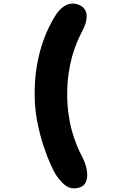

<svg xmlns="http://www.w3.org/2000/svg" viewBox="-20 -794 659 1050"><path d="M423 228Q413 232.5 403.2 234.2Q393.5 236 385 236Q355.5 236 331.5 215.2Q307.5 194.5 284.5 160Q276 147 257.5 106.8Q239 66.5 218.8 6.2Q198.5 -54 184 -127.5Q169.5 -201 169.5 -280Q169.5 -359 180.2 -425.2Q191 -491.5 208.2 -545.2Q225.5 -599 245.5 -640.5Q265.5 -682 284.5 -711.5Q303.5 -741 327.8 -757.8Q352 -774.5 378 -774.5Q398 -774.5 418 -764.5Q454 -746.5 454 -704Q454 -668 429 -622Q414.5 -595 400 -560.2Q385.5 -525.5 373.8 -482.8Q362 -440 354.8 -389.2Q347.5 -338.5 347.5 -280Q347.5 -221.5 354.5 -171Q361.5 -120.5 373.5 -77.8Q385.5 -35 399.8 -0.2Q414 34.5 428.5 61.5Q441.5 85.5 449.2 112.2Q457 139 457 162.5Q457 185.5 448.8 203Q440.5 220.5 423 228Z"/></svg>

Font: Sono ExtraLight Monospace ExtraBold
Style: Regular
Weight: 800
Version: Version 2.112